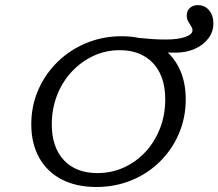

<svg xmlns="http://www.w3.org/2000/svg" viewBox="-20 -725 860 756"><path d="M671 -517.7Q642.7 -517.7 612.5 -519.8Q582.3 -521.8 566.1 -525L524.2 -575.8Q559.7 -572.6 581.9 -571Q604 -569.4 633.1 -569.4Q680.6 -569.4 709.3 -579.4Q737.9 -589.5 737.9 -605.6Q737.9 -613.7 732.3 -622.2Q726.6 -630.6 721 -640.7Q715.3 -650.8 715.3 -663.7Q715.3 -682.3 727.4 -693.5Q739.5 -704.8 758.9 -704.8Q786.3 -704.8 803.2 -684.7Q820.2 -664.5 820.2 -632.3Q820.2 -600 800.4 -573.8Q780.6 -547.6 747.2 -532.7Q713.7 -517.7 671 -517.7ZM358.9 11.3Q280.6 11.3 223 -18.5Q165.3 -48.4 134.3 -104Q103.2 -159.7 103.2 -235.5Q103.2 -308.1 130.6 -371Q158.1 -433.9 206.9 -481.5Q255.6 -529 320.2 -555.6Q384.7 -582.3 458.9 -582.3Q537.1 -582.3 593.5 -552Q650 -521.8 680.6 -466.1Q711.3 -410.5 711.3 -333.9Q711.3 -261.3 684.3 -198.4Q657.3 -135.5 609.3 -88.3Q561.3 -41.1 497.2 -14.9Q433.1 11.3 358.9 11.3ZM363.7 -43.5Q419.4 -43.5 468.1 -65.7Q516.9 -87.9 553.2 -127.4Q589.5 -166.9 610.1 -219.8Q630.6 -272.6 630.6 -333.1Q630.6 -394.4 609.3 -437.5Q587.9 -480.6 547.6 -504Q507.3 -527.4 451.6 -527.4Q396 -527.4 347.6 -504.8Q299.2 -482.3 262.1 -442.3Q225 -402.4 204.4 -349.2Q183.9 -296 183.9 -235.5Q183.9 -145.2 231.5 -94.4Q279 -43.5 363.7 -43.5Z"/></svg>

Font: Playfair 5pt SemiExpanded Light
Style: Italic
Weight: 300
Width: 6
Italic angle: -15.6°
Designer: Claus Eggers Sørensen
Foundry: Claus Eggers Sørensen
Version: Version 2.203